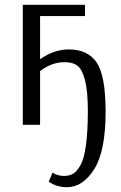

<svg xmlns="http://www.w3.org/2000/svg" viewBox="-20 -520 505 800"><path d="M267 -314Q347 -314 383.5 -258.5Q420 -203 420 -55Q420 110 372.5 185Q325 260 259 260Q216 260 183 237L199 199Q218 213 247 213Q269 213 284.5 204Q300 195 315 169Q330 143 338 86Q346 29 346 -58Q346 -141 334 -186.5Q322 -232 302.5 -246.5Q283 -261 249 -261Q196 -261 147 -224V0H75V-500H334V-453H147V-273Q204 -314 267 -314Z"/></svg>

Font: Arsenal
Style: Regular
Weight: 400
Designer: Andrij Shevchenko
Foundry: Stairsfor
Version: Version 2.001;PS 002.001;hotconv 1.0.88;makeotf.lib2.5.64775